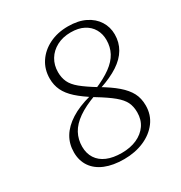

<svg xmlns="http://www.w3.org/2000/svg" viewBox="-161 -778 852 905"><g transform="rotate(-30 265.5 -325.5)"><path d="M255 12Q195 12 152.5 -5.5Q110 -23 87.5 -56Q65 -89 65 -134Q65 -180 87 -216.5Q109 -253 153 -281Q197 -309 262 -326L267 -338L285 -318Q224 -296 185.5 -269Q147 -242 129.5 -209.5Q112 -177 112 -138Q112 -101 129.5 -74Q147 -47 180 -33Q213 -19 260 -19Q307 -19 342.5 -35Q378 -51 398 -80Q418 -109 418 -149Q418 -181 406.5 -204.5Q395 -228 365.5 -252.5Q336 -277 280 -311Q230 -342 199 -370Q168 -398 154 -427.5Q140 -457 140 -492Q140 -542 165.5 -580.5Q191 -619 235.5 -641Q280 -663 337 -663Q392 -663 430.5 -644Q469 -625 489.5 -592.5Q510 -560 510 -520Q510 -477 489.5 -442Q469 -407 428.5 -380.5Q388 -354 328 -334L321 -322L302 -341Q359 -365 394.5 -391Q430 -417 446.5 -448Q463 -479 463 -517Q463 -550 448 -576Q433 -602 404.5 -617Q376 -632 334 -632Q291 -632 258 -614.5Q225 -597 207 -567Q189 -537 189 -499Q189 -469 200 -445Q211 -421 239.5 -397.5Q268 -374 319 -343Q372 -312 405 -283.5Q438 -255 453.5 -225.5Q469 -196 469 -157Q469 -106 440.5 -68Q412 -30 363.5 -9Q315 12 255 12Z"/></g></svg>

Font: Source Serif 4 Light
Style: Italic
Weight: 300
Italic angle: -12°
Designer: Frank Grießhammer
Foundry: Adobe Systems Incorporated
Version: Version 4.004;hotconv 1.0.116;makeotfexe 2.5.65601